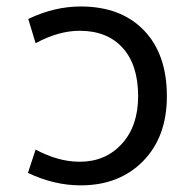

<svg xmlns="http://www.w3.org/2000/svg" viewBox="-20 -555 562 587"><path d="M88.9 -97.7Q158.2 -60.5 223.6 -60.5Q302.7 -60.5 352.5 -115.2Q402.3 -169.9 402.3 -260.7Q402.3 -356.4 355 -408.7Q307.6 -460.9 223.6 -460.9Q159.2 -460.9 88.9 -422.9L66.4 -497.1Q146.5 -535.2 226.6 -535.2Q349.6 -535.2 419.9 -462.4Q490.2 -389.6 490.2 -260.7Q490.2 -136.7 417.5 -62.5Q344.7 11.7 226.6 11.7Q145.5 11.7 65.4 -26.4Z"/></svg>

Font: irohakakuC Regular
Style: Regular
Weight: 400
Designer: [Source Han Sans]
Ryoko NISHIZUKA Ë•øÂ°öÊ∂ºÂ≠ê (kana & ideographs); Paul D. Hunt (Latin, Greek & Cyrillic); Wenlong ZHAN
Version: Version 1.001.20160904